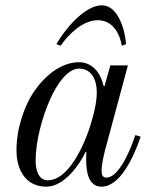

<svg xmlns="http://www.w3.org/2000/svg" viewBox="-20 -690 576 722"><path d="M192 -524 208 -518C234 -556 288 -614 348 -614C408 -614 432 -556 438 -518L454 -524C451 -572 426 -670 363 -670C295 -670 219 -572 192 -524ZM42 -125C42 -44 82 12 154 12C224 12 282 -76 302 -119L305 -117C305 -117 304 -110 304 -90C304 -50 310 12 362 12C430 12 481 -94 509 -176L489 -182C459 -92 418 -22 380 -22C366 -22 362 -32 362 -49C362 -73 372 -113 376 -129L461 -444H395L373 -366L369 -368C354 -432 315 -456 277 -456C211 -456 146 -406 101 -335C77 -297 42 -216 42 -125ZM114 -85C114 -157 137 -247 170 -320C191 -366 231 -432 277 -432C318 -432 344 -400 344 -340C344 -292 320 -208 294 -150C258 -70 211 -12 160 -12C124 -12 114 -52 114 -85Z"/></svg>

Font: Old Standard
Style: Italic
Weight: 400
Italic angle: -15.2°
Designer: Alexey Kryukov <alexios@thessalonica.org.ru>
Version: Version 2.0